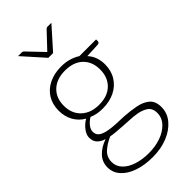

<svg xmlns="http://www.w3.org/2000/svg" viewBox="-273 -774 1027 1027"><g transform="rotate(-45 240.5 -260.0)"><path d="M220 -504Q253 -504 280 -496Q307 -488 329 -474H455V-460Q455 -455 451.5 -452Q448 -449 442 -448L359 -444Q395 -405 395 -346Q395 -298 372.5 -262Q350 -226 310.5 -206.5Q271 -187 220 -187Q197 -187 178 -190.5Q159 -194 141 -202Q121 -190 107 -172.5Q93 -155 93 -138Q93 -115 108.5 -103.5Q124 -92 150 -86.5Q176 -81 207 -79.5Q238 -78 270 -77Q316 -74 356.5 -66Q397 -58 422 -36.5Q447 -15 447 29Q447 74 417.5 109.5Q388 145 338 165.5Q288 186 225 186Q163 186 115.5 169.5Q68 153 41 123Q14 93 14 53Q14 13 41 -16Q68 -45 114 -61Q88 -69 72.5 -85Q57 -101 57 -129Q57 -151 75 -174.5Q93 -198 118 -212Q83 -232 63.5 -266.5Q44 -301 44 -346Q44 -394 66 -429.5Q88 -465 128 -484.5Q168 -504 220 -504ZM409 35Q409 -2 382 -18.5Q355 -35 315 -39Q304 -41 281 -42Q258 -43 230.5 -45Q203 -47 179 -49Q155 -51 142 -54Q103 -37 76.5 -13Q50 11 50 49Q50 81 73 105.5Q96 130 136 143Q176 156 225 156Q274 156 315.5 141.5Q357 127 383 99.5Q409 72 409 35ZM220 -215Q284 -215 320.5 -250.5Q357 -286 357 -345Q357 -404 320.5 -439Q284 -474 220 -474Q156 -474 119 -439Q82 -404 82 -345Q82 -286 119.5 -250.5Q157 -215 220 -215ZM349 -706 241 -585H205L97 -706H125Q132 -706 137 -701L223 -611L308 -701Q310 -703 313 -704.5Q316 -706 320 -706Z"/></g></svg>

Font: Aleo ExtraLight
Style: Regular
Weight: 250
Designer: Alessio Laiso
Foundry: Alessio Laiso
Version: Version 2.001;gftools[0.9.29]